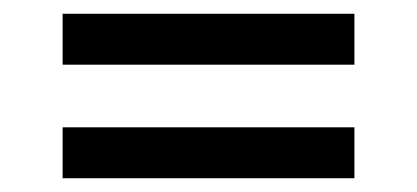

<svg xmlns="http://www.w3.org/2000/svg" viewBox="-20 -456 606 279"><path d="M71 -362V-436H495V-362ZM71 -197V-271H495V-197Z"/></svg>

Font: CST
Style: Italic
Weight: 400
Italic angle: -14°
Version: Version 1.00